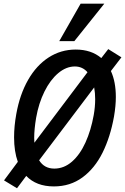

<svg xmlns="http://www.w3.org/2000/svg" viewBox="-20 -1006 684 1050"><path d="M77.5 -121Q57 -177.5 57 -255Q57 -315.5 69 -382Q88 -489 133.5 -568.8Q179 -648.5 246 -691.8Q313 -735 394 -735Q479 -735 534 -688.5L572 -737.5L644 -692.5L586.5 -617.5Q613.5 -559 613.5 -475.5Q613.5 -427.5 603.5 -369Q583.5 -257 540.8 -171Q498 -85 431 -35.8Q364 13.5 274.5 13.5Q178.5 13.5 123.5 -44L73 23.5L2 -19.5ZM492.5 -376.5Q500.5 -421.5 500.5 -464Q500.5 -497.5 495 -528L194 -129.5Q222 -84 277 -84Q330 -84 373.8 -122.2Q417.5 -160.5 447.5 -226.8Q477.5 -293 492.5 -376.5ZM458.5 -611Q431 -642.5 389.5 -642.5Q342 -642.5 298.5 -606Q255 -569.5 223.2 -505.5Q191.5 -441.5 177.5 -361.5Q167 -298.5 167 -252Q167 -242.5 168 -225.5ZM304 -781 421 -986H550.5L386.5 -781Z"/></svg>

Font: JuliaMono MediumItalic
Style: Regular
Weight: 500
Italic angle: -9°
Monospace: yes
Designer: cormullion
Foundry: corm
Version: Version 0.049; ttfautohint (v1.8.4)